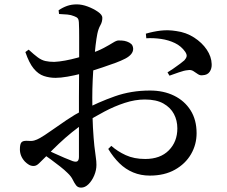

<svg xmlns="http://www.w3.org/2000/svg" viewBox="-20 -803 1040 878"><path d="M665 0Q624 0 589 -14.5Q554 -29 526 -56.5Q498 -84 475 -122L489 -136Q517 -111 555 -93.5Q593 -76 644 -76Q713 -76 752 -115.5Q791 -155 791 -216Q791 -252 775.5 -281.5Q760 -311 727.5 -329.5Q695 -348 642 -348Q598 -348 550.5 -332.5Q503 -317 457 -292.5Q411 -268 369 -242Q341 -224 309.5 -198.5Q278 -173 249.5 -146Q221 -119 199 -96Q173 -71 160 -57.5Q147 -44 134 -44Q122 -44 112.5 -49.5Q103 -55 94 -64Q82 -77 76.5 -91Q71 -105 71 -120Q71 -144 78 -152Q85 -160 104 -159Q124 -157 136.5 -160.5Q149 -164 163 -172Q181 -182 213.5 -205Q246 -228 284.5 -254Q323 -280 360 -299Q430 -336 505 -362.5Q580 -389 666 -389Q728 -389 776 -365.5Q824 -342 851.5 -298.5Q879 -255 879 -194Q879 -142 853.5 -98Q828 -54 780 -27Q732 0 665 0ZM351 55Q336 55 328 44.5Q320 34 312.5 18.5Q305 3 289 -12Q275 -26 254.5 -42Q234 -58 213 -73.5Q192 -89 174 -100L189 -120Q209 -111 231.5 -100.5Q254 -90 275.5 -81Q297 -72 313 -66Q329 -61 335 -66.5Q341 -72 341 -86Q341 -128 341 -198Q341 -268 341 -359Q341 -395 341.5 -444.5Q342 -494 342 -543.5Q342 -593 342 -633.5Q342 -674 341 -692Q341 -712 336 -718.5Q331 -725 319 -729Q305 -735 288.5 -736.5Q272 -738 250 -739L248 -756Q267 -769 287 -776Q307 -783 331 -783Q355 -783 381.5 -773Q408 -763 428 -749Q448 -735 448 -722Q448 -703 439 -687.5Q430 -672 425 -648Q421 -628 417 -595Q413 -562 409.5 -521.5Q406 -481 404 -438.5Q402 -396 402 -356Q402 -273 405 -220.5Q408 -168 411.5 -136Q415 -104 418 -85Q421 -66 421 -49Q421 -25 411 -1Q401 23 385 39Q369 55 351 55ZM234 -447Q206 -447 180.5 -455.5Q155 -464 134 -489.5Q113 -515 96 -565L111 -576Q136 -553 153 -540.5Q170 -528 187.5 -524Q205 -520 228 -520Q250 -521 277.5 -526Q305 -531 334 -539Q363 -547 388 -556Q429 -570 455 -584Q481 -598 497 -608Q513 -618 522 -618Q527 -618 538 -617.5Q549 -617 560.5 -613Q572 -609 580 -602Q588 -595 589 -580Q589 -554 553 -535Q534 -525 506.5 -515Q479 -505 449.5 -495Q420 -485 394 -477Q378 -473 349 -465.5Q320 -458 288.5 -452.5Q257 -447 234 -447ZM907 -459Q895 -457 885 -464Q875 -471 864 -478Q853 -485 838 -482Q823 -481 797.5 -472Q772 -463 755 -457L746 -472Q756 -478 771.5 -488.5Q787 -499 801.5 -510Q816 -521 823 -527Q832 -537 833.5 -545.5Q835 -554 827 -566Q809 -592 780 -606Q751 -620 716.5 -625Q682 -630 649 -628L647 -649Q681 -659 715 -663Q749 -667 786 -661Q831 -655 867.5 -631.5Q904 -608 925.5 -576Q947 -544 948 -510Q949 -490 939 -475Q929 -460 907 -459Z"/></svg>

Font: Noto Serif KR SemiBold
Style: Regular
Weight: 600
Designer: Ryoko NISHIZUKA 西塚涼子 (kana & ideographs); Frank Grießhammer (Latin, Greek & Cyrillic); Wenlong ZHANG 张文龙 (bopomofo); San
Foundry: Adobe
Version: Version 2.003-H1;hotconv 1.1.1;makeotfexe 2.6.0